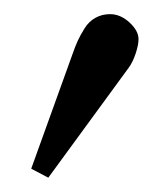

<svg xmlns="http://www.w3.org/2000/svg" viewBox="-20 -119 232 270"><path d="M134.8 -99.1Q149.4 -99.1 162.1 -87.4Q174.8 -75.7 174.8 -64Q174.8 -55.7 170.7 -43.5Q166.5 -31.2 161.1 -23.9L47.9 130.9L23.9 118.2L82 -43Q85.9 -54.2 89.4 -61.8Q92.8 -69.3 98.9 -79.1Q105 -88.9 114.3 -94Q123.5 -99.1 134.8 -99.1Z"/></svg>

Font: Linux Libertine G
Style: Semibold
Weight: 600
Designer: Philipp H. Poll
Foundry: Philipp H. Poll
Version: Version 5.1.1